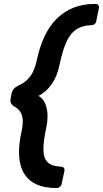

<svg xmlns="http://www.w3.org/2000/svg" viewBox="-20 -796 523 975"><path d="M262 159Q203 158 163.5 139.5Q124 121 102 84.5Q80 48 77 -6Q74 -60 90 -131Q100 -178 92.5 -206.5Q85 -235 60 -251L51 -256Q28 -271 34 -295L39 -323Q43 -337 50.5 -345.5Q58 -354 74 -362L85 -367Q117 -384 136.5 -412.5Q156 -441 166 -487Q181 -558 206.5 -612Q232 -666 269 -702Q306 -738 353.5 -757Q401 -776 460 -776H465Q475 -776 479.5 -770Q484 -764 482 -754L469 -690Q468 -680 460.5 -674Q453 -668 444 -668H440Q395 -666 365.5 -645.5Q336 -625 317 -582.5Q298 -540 283 -470Q271 -409 242 -368Q213 -327 175 -309Q196 -298 207.5 -274.5Q219 -251 221 -219Q223 -187 215 -148Q200 -79 200.5 -36Q201 7 221.5 27.5Q242 48 286 50L291 51Q300 51 304.5 57Q309 63 307 73L293 137Q292 146 284 152.5Q276 159 267 159Z"/></svg>

Font: Rubik Medium
Style: Italic
Weight: 500
Italic angle: -12°
Designer: Hubert and Fischer
Foundry: Hubert and Fischer
Version: Version 2.300;gftools[0.9.30]